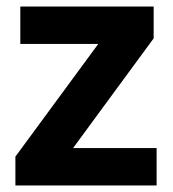

<svg xmlns="http://www.w3.org/2000/svg" viewBox="-20 -566 528 586"><path d="M458 0H27V-88L280 -432H42V-546H449V-449L203 -114H458Z"/></svg>

Font: Noto Sans Tangsa
Style: Bold
Weight: 700
Version: Version 1.504